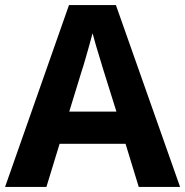

<svg xmlns="http://www.w3.org/2000/svg" viewBox="-20 -737 730 757"><path d="M527 0 475 -170H215L163 0H0L252 -717H437L690 0ZM387 -463Q382 -480 374 -506Q366 -532 358 -559Q350 -586 345 -606Q340 -586 331.5 -556.5Q323 -527 315.5 -500.5Q308 -474 304 -463L253 -297H439Z"/></svg>

Font: Noto Sans Kayah Li
Style: Bold
Weight: 700
Designer: Monotype Design Team, Sérgio Martins
Foundry: Monotype Imaging Inc.
Version: Version 2.002; ttfautohint (v1.8.4.7-5d5b)